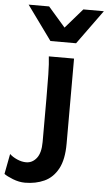

<svg xmlns="http://www.w3.org/2000/svg" viewBox="-158 -822 612 1092"><g transform="rotate(5 148.0 -275.5)"><path d="M244.1 -498V-12.2Q244.1 78.6 215.3 131.6Q186.5 184.6 137.5 207Q88.4 229.5 27.3 229.5Q-6.8 229.5 -42 215.6Q-77.1 201.7 -92.8 189.9L-70.8 74.2Q-54.7 89.8 -28.1 101.6Q-1.5 113.3 23.4 113.3Q59.1 113.3 83.3 82.8Q107.4 52.2 107.4 -9.8V-258.8Q107.4 -330.1 106.2 -394.8Q105 -459.5 100.1 -498ZM272.5 -781.2H389.6L248 -585.9H101.6L-40 -781.2H77.1L174.8 -668.9Z"/></g></svg>

Font: Andika
Style: Bold
Weight: 700
Designer: Victor Gaultney, Annie Olsen, Julie Remington, Don Collingsworth, Eric Hays, Becca Hirsbrunner
Foundry: SIL International
Version: Version 6.101